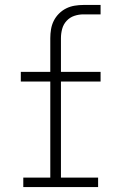

<svg xmlns="http://www.w3.org/2000/svg" viewBox="-20 -755 490 775"><path d="M74 0V-38H183V-426H64V-465H183V-601Q183 -619 186 -637Q189 -655 197 -671Q205 -687 218 -700Q231 -713 247 -721Q263 -729 281 -732Q299 -735 317 -735H386V-697H317Q298 -697 280 -691Q262 -685 249 -671Q236 -657 231 -638.5Q226 -620 226 -601V-465H386V-426H226V-38H376V0Z"/></svg>

Font: Iosevka Etoile Extralight
Style: Regular
Weight: 200
Designer: Belleve Invis
Foundry: Belleve Invis
Version: Version 22.1.2; ttfautohint (v1.8.4)